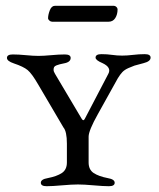

<svg xmlns="http://www.w3.org/2000/svg" viewBox="-20 -640 550 663"><path d="M170 -620H373Q378 -620 382 -616Q386 -612 386 -608Q386 -590 378 -577.5Q370 -565 355 -565H160Q155 -565 150.5 -569Q146 -573 146 -577Q146 -589 152 -604.5Q158 -620 170 -620ZM211 -79V-144Q211 -186 199 -200L112 -348Q90 -386 75.5 -398Q61 -410 28 -421Q4 -429 4 -440Q4 -452 24 -452Q44 -452 69.5 -449.5Q95 -447 113 -447Q130 -447 157 -449.5Q184 -452 204 -452Q224 -452 224 -440Q224 -425 200 -421Q191 -419 186.5 -418Q182 -417 175.5 -414.5Q169 -412 167 -408.5Q165 -405 165 -399Q165 -393 170 -385L262 -230Q268 -220 273 -230L354 -385Q366 -407 334 -422Q310 -432 310 -441Q310 -453 330 -453Q350 -453 367 -450.5Q384 -448 402 -448Q419 -448 439.5 -450.5Q460 -453 480 -453Q500 -453 500 -441Q500 -428 476 -422Q452 -416 444.5 -413.5Q437 -411 423.5 -405Q410 -399 402.5 -391Q395 -383 387 -370L318 -246Q286 -189 286 -168V-79Q286 -54 303.5 -42.5Q321 -31 352 -25Q376 -21 376 -9Q376 3 356 3Q337 3 303.5 0Q270 -3 249 -3Q228 -3 194 0Q160 3 141 3Q121 3 121 -9Q121 -21 145 -25Q176 -31 193.5 -42.5Q211 -54 211 -79Z"/></svg>

Font: EB Garamond SC 12
Style: Regular
Weight: 400
Version: Version 0.016 ; ttfautohint (v0.97) -l 8 -r 50 -G 200 -x 0 -